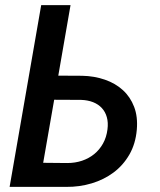

<svg xmlns="http://www.w3.org/2000/svg" viewBox="-20 -731 627 751"><path d="M208 -435.1 301.8 -434.6Q349.1 -433.6 390.1 -419.4Q431.2 -405.3 460.4 -378.7Q489.7 -352.1 504.6 -313.2Q519.5 -274.4 515.1 -223.6Q510.3 -168.5 486.1 -126.5Q461.9 -84.5 424.3 -56.4Q386.7 -28.3 338.9 -13.9Q291 0.5 238.8 0H17.6L141.1 -710.9H255.9ZM191.9 -340.8 148.9 -94.2 243.2 -93.3Q273.9 -93.3 300.8 -102.3Q327.6 -111.3 348.4 -128.2Q369.1 -145 382.8 -169.4Q396.5 -193.8 400.4 -225.1Q403.8 -251.5 397.9 -272.5Q392.1 -293.5 378.4 -308.3Q364.7 -323.2 344.2 -331.3Q323.7 -339.4 297.4 -340.3Z"/></svg>

Font: Roboto Mono Medium
Style: Italic
Weight: 500
Designer: Google
Version: Version 2.000985; 2015; ttfautohint (v1.3)